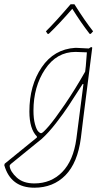

<svg xmlns="http://www.w3.org/2000/svg" viewBox="-78 -678 512 895"><path d="M144 -520 136 -532Q178 -573 251 -658H269Q318 -580 356 -532L345 -520H340Q301 -570 259 -637Q200 -569 149 -520ZM277 -455 336 -452 347 -459 352 -456 311 -133 299 -35Q284 81 227 139Q170 197 82 197Q-28 197 -58 92L-56 85L94 -37V-42Q59 -77 59 -158Q59 -280 116.5 -364.5Q174 -449 273 -455ZM78 -162Q78 -125 85 -99.5Q92 -74 100 -65.5Q108 -57 114 -57Q121 -57 149 -89.5Q177 -122 224.5 -191.5Q272 -261 319 -344L322 -370L327 -434L274 -436Q186 -436 132 -355Q78 -274 78 -162ZM82 177Q160 177 212 124Q264 71 278 -31L311 -286H307Q264 -219 241 -184Q218 -149 183 -104Q148 -59 117 -31L-27 86Q-33 91 -33 96Q-30 122 0 149.5Q30 177 82 177Z"/></svg>

Font: Alegreya Sans SC Thin
Style: Italic
Weight: 100
Italic angle: -7°
Designer: Juan Pablo del Peral
Foundry: Huerta Tipografica
Version: Version 2.007